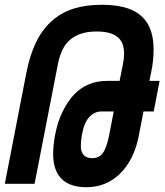

<svg xmlns="http://www.w3.org/2000/svg" viewBox="-60 -763 683 797"><path d="M297.4 14.2Q259.3 14.2 229.5 2Q199.7 -10.3 182.6 -36.6Q160.6 -69.8 160.6 -124.5Q160.6 -141.1 162.6 -161.1Q164.6 -181.2 168.5 -201.7Q178.7 -256.8 200 -300Q221.2 -343.3 248.5 -371.6Q302.7 -427.2 384.3 -427.2H436.5L450.2 -496.1Q452.6 -507.3 453.9 -519.5Q455.1 -531.7 455.1 -542Q455.1 -557.6 451.4 -571.8Q447.8 -585.9 439.5 -597.2Q426.8 -614.3 402.6 -623.3Q378.4 -632.3 341.3 -632.3Q304.2 -632.3 276.9 -623.3Q249.5 -614.3 230 -597.2Q210.4 -580.1 198.5 -554.4Q186.5 -528.8 180.2 -496.1L83.5 0H-40L49.3 -460Q63.5 -533.7 89.6 -587.4Q115.7 -641.1 155.3 -676.3Q194.3 -710.9 245.6 -727.1Q296.9 -743.2 362.8 -743.2Q428.7 -743.2 473.9 -727.1Q519 -710.9 544.9 -676.3Q577.6 -632.8 577.6 -557.6Q577.6 -535.2 575 -510Q572.3 -484.9 566.9 -460L560.1 -427.2H602.5L578.1 -300.3H535.6L516.6 -201.7Q506.8 -149.9 486.6 -109.6Q466.3 -69.3 437.5 -41.5Q380.4 14.2 297.4 14.2ZM322.8 -106.4Q336.4 -106.4 347.7 -111.6Q358.9 -116.7 367.2 -128.4Q382.8 -149.9 393.1 -201.7L412.1 -300.3H359.9Q332.5 -300.3 310.5 -276.9Q288.6 -253.4 279.8 -201.7Q277.8 -190.4 276.6 -177.7Q275.4 -165 275.4 -156.7Q275.4 -132.3 287.6 -119.4Q299.8 -106.4 322.8 -106.4Z"/></svg>

Font: Hack
Style: Bold Italic
Weight: 700
Italic angle: -11°
Monospace: yes
Designer: Christopher Simpkins
Foundry: Christopher Simpkins
Version: Version 2.017; ttfautohint (v1.4.1) -l 4 -r 80 -G 350 -x 0 -